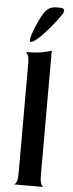

<svg xmlns="http://www.w3.org/2000/svg" viewBox="-62 -966 380 997"><g transform="rotate(5 128.0 -467.5)"><path d="M50 0Q57 0 63.5 -14Q70 -28 70 -60V-630Q70 -662 63.5 -675.5Q57 -689 50 -690Q102 -690 137.5 -696.5Q173 -703 186 -710V-60Q186 -28 192.5 -14Q199 0 206 0ZM73 -745Q66 -745 69 -762Q72 -779 81.5 -804Q91 -829 103 -855Q115 -881 126 -898Q140 -919 155.5 -927Q171 -935 195 -935H208Q249 -935 220 -895Q204 -872 183 -846Q162 -820 141 -797Q120 -774 102 -759.5Q84 -745 73 -745Z"/></g></svg>

Font: Red Rose Medium
Style: Regular
Weight: 500
Designer: Jaikishan Patel
Version: Version 2.000